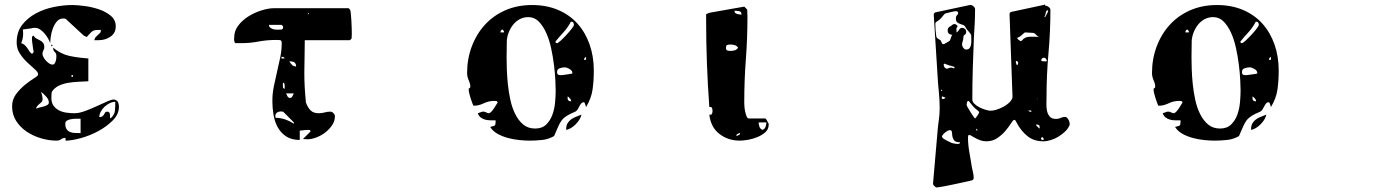

<svg xmlns="http://www.w3.org/2000/svg" viewBox="-20 -589 6040 841"><path d="M367 -233Q348 -232 325.5 -231Q303 -230 280.5 -226.5Q258 -223 238.5 -214Q219 -205 207 -187Q206 -184 205.5 -173.5Q205 -163 205 -160Q205 -139 214.5 -126Q224 -113 238.5 -105.5Q253 -98 271 -95.5Q289 -93 306 -93Q327 -93 353.5 -103Q380 -113 405 -124.5Q430 -136 450.5 -145Q471 -154 480 -153Q494 -150 497.5 -140Q501 -130 501 -121Q501 -89 474.5 -62Q448 -35 411 -15Q374 5 334 16Q294 27 267 27V15Q255 15 247.5 21Q240 27 228 27Q195 27 160.5 17Q126 7 97.5 -12Q69 -31 51 -59Q33 -87 33 -123Q33 -154 51 -177.5Q69 -201 90 -218Q111 -235 129 -246Q147 -257 147 -263Q147 -273 132.5 -285.5Q118 -298 100 -315Q82 -332 67.5 -353.5Q53 -375 53 -403Q53 -449 77 -480Q101 -511 137.5 -530.5Q174 -550 216.5 -558.5Q259 -567 297 -567Q316 -567 348 -563Q380 -559 411 -549Q442 -539 464.5 -520.5Q487 -502 487 -474Q487 -444 464 -428.5Q441 -413 413 -413H393Q395 -422 399.5 -427Q404 -432 409 -436Q414 -440 418 -444.5Q422 -449 422 -458Q409 -458 401.5 -457.5Q394 -457 388 -454Q382 -451 376 -444.5Q370 -438 360 -427L347 -433L267 -507L257 -508Q240 -508 229 -495Q218 -482 211.5 -464.5Q205 -447 202.5 -429Q200 -411 200 -400Q197 -409 190.5 -420.5Q184 -432 175 -442.5Q166 -453 155.5 -460Q145 -467 134 -467H127Q125 -466 118 -465Q111 -464 103.5 -463Q96 -462 89.5 -461Q83 -460 80 -460Q85 -428 73 -400Q83 -397 89 -391Q95 -385 99.5 -378.5Q104 -372 108.5 -365Q113 -358 120 -353Q124 -356 127 -360V-367Q126 -368 125 -375Q124 -382 123 -390Q122 -398 121 -405Q120 -412 120 -413V-421Q120 -425 120.5 -428Q121 -431 127 -433Q132 -424 140 -420Q148 -416 155.5 -412Q163 -408 168.5 -401.5Q174 -395 174 -383Q174 -374 170 -368Q166 -362 166 -353Q166 -347 170.5 -338.5Q175 -330 181.5 -323Q188 -316 195.5 -311Q203 -306 210 -306Q216 -306 219 -310.5Q222 -315 224 -321Q226 -327 226.5 -333.5Q227 -340 227 -344Q227 -355 220 -361Q213 -367 213 -377V-380Q247 -352 284.5 -344Q322 -336 367 -333ZM207 -387Q204 -386 204 -390Q204 -394 207 -393Q210 -393 210 -390Q210 -387 207 -387ZM300 -260H293V-253H300ZM194 -140Q194 -153 182 -166Q170 -179 160 -187Q166 -167 166.5 -158Q167 -149 164 -144.5Q161 -140 154.5 -135.5Q148 -131 140 -120Q139 -119 139 -117Q139 -114 140 -113Q144 -116 153 -118Q162 -120 171 -122.5Q180 -125 187 -129Q194 -133 194 -140ZM485 -143Q473 -143 460.5 -137Q448 -131 438 -121.5Q428 -112 421.5 -100Q415 -88 415 -76Q424 -76 428.5 -79.5Q433 -83 435.5 -87.5Q438 -92 440.5 -96Q443 -100 450 -100Q456 -100 458.5 -96.5Q461 -93 461.5 -88Q462 -83 462 -78.5Q462 -74 462 -71Q463 -71 467 -73Q482 -88 483.5 -104.5Q485 -121 485 -143ZM333 -69Q328 -69 317 -69Q306 -69 294.5 -67.5Q283 -66 274.5 -61.5Q266 -57 266 -47Q266 -32 271.5 -23.5Q277 -15 286.5 -11Q296 -7 308 -6.5Q320 -6 333 -6Z M1513 -547Q1515 -545 1516.5 -531.5Q1518 -518 1519 -500.5Q1520 -483 1520.5 -466.5Q1521 -450 1521 -441L1520 -420L1513 -413H1315Q1315 -367 1314 -334Q1313 -301 1313 -271.5Q1313 -242 1314.5 -211.5Q1316 -181 1320 -140Q1328 -118 1340.5 -105.5Q1353 -93 1376 -93Q1390 -93 1402 -96.5Q1414 -100 1427 -100Q1434 -100 1440.5 -93.5Q1447 -87 1447 -80Q1447 -59 1435 -41Q1423 -23 1405 -9Q1387 5 1366 13Q1345 21 1327 21L1307 20L1340 -13Q1340 -20 1333 -20Q1331 -20 1325.5 -20Q1320 -20 1313.5 -19Q1307 -18 1301.5 -17.5Q1296 -17 1293 -17V24Q1257 24 1233.5 8.5Q1210 -7 1196.5 -31.5Q1183 -56 1178 -86.5Q1173 -117 1173 -146Q1173 -179 1179.5 -211Q1186 -243 1193.5 -274.5Q1201 -306 1207.5 -337.5Q1214 -369 1214 -401Q1214 -413 1205.5 -413.5Q1197 -414 1188 -414Q1149 -414 1112 -407Q1075 -400 1037 -400H1013Q1009 -400 1007.5 -404Q1006 -408 1005.5 -413Q1005 -418 1005.5 -422Q1006 -426 1006 -426Q1006 -454 1024 -477.5Q1042 -501 1068.5 -517.5Q1095 -534 1125.5 -543.5Q1156 -553 1180 -553H1507ZM1333 -533 1327 -527H1333ZM1220 -473Q1219 -475 1216.5 -477.5Q1214 -480 1213 -480H1158Q1158 -473 1162.5 -469Q1167 -465 1173 -462.5Q1179 -460 1185.5 -459.5Q1192 -459 1197 -459Q1203 -459 1211.5 -459.5Q1220 -460 1220 -470ZM1227 -333Q1223 -339 1220 -340H1213V-333ZM1247 -320Q1253 -311 1259.5 -304.5Q1266 -298 1277 -298Q1277 -320 1253 -320ZM1227 -210Q1227 -214 1226.5 -219.5Q1226 -225 1220 -227Q1219 -224 1219 -217Q1219 -212 1219.5 -207Q1220 -202 1227 -200ZM1233 -180Q1235 -175 1239 -167.5Q1243 -160 1250 -160Q1257 -160 1261 -167.5Q1265 -175 1267 -180ZM1267 -53 1220 -100H1217Q1215 -100 1213.5 -100.5Q1212 -101 1211 -101Q1201 -101 1193.5 -96Q1186 -91 1186 -80Q1186 -76 1187 -73Q1208 -73 1228.5 -66Q1249 -59 1267 -47Z M2040 -210Q2040 -222 2033 -237.5Q2026 -253 2026 -269Q2026 -331 2046.5 -385.5Q2067 -440 2104 -480.5Q2141 -521 2193.5 -544Q2246 -567 2310 -567Q2374 -567 2424.5 -545.5Q2475 -524 2509.5 -485.5Q2544 -447 2562.5 -394.5Q2581 -342 2581 -280Q2581 -235 2575.5 -196.5Q2570 -158 2547 -120Q2547 -122 2544 -130Q2541 -138 2540 -140Q2540 -141 2537 -141Q2530 -141 2525.5 -135.5Q2521 -130 2517.5 -123Q2514 -116 2510 -109.5Q2506 -103 2500 -100Q2476 -90 2462.5 -81.5Q2449 -73 2440.5 -62Q2432 -51 2425 -34.5Q2418 -18 2407 7Q2383 21 2355 24Q2327 27 2300 27Q2280 27 2255 24.5Q2230 22 2205.5 15.5Q2181 9 2160 -2.5Q2139 -14 2127 -33Q2147 -37 2149 -41.5Q2151 -46 2151 -62Q2140 -62 2128 -62Q2116 -62 2105 -65Q2094 -68 2085.5 -74.5Q2077 -81 2073 -93L2093 -100H2100Q2102 -100 2110 -96.5Q2118 -93 2120 -93Q2126 -93 2132 -99.5Q2138 -106 2143.5 -114Q2149 -122 2153.5 -130Q2158 -138 2160 -140Q2158 -146 2153.5 -146.5Q2149 -147 2144 -147Q2121 -147 2099 -136.5Q2077 -126 2057 -126Q2054 -126 2053 -127Q2051 -132 2047.5 -141Q2044 -150 2041 -160Q2038 -170 2035.5 -180Q2033 -190 2033 -197V-200Q2034 -201 2037 -203.5Q2040 -206 2040 -207ZM2414 -192Q2414 -208 2412.5 -238.5Q2411 -269 2406.5 -305Q2402 -341 2394 -378Q2386 -415 2372.5 -445Q2359 -475 2340 -494.5Q2321 -514 2294 -514Q2274 -514 2257.5 -505.5Q2241 -497 2229 -482.5Q2217 -468 2209.5 -450Q2202 -432 2200 -413L2199 -337Q2199 -317 2200 -286Q2201 -255 2204.5 -220.5Q2208 -186 2215.5 -151.5Q2223 -117 2237 -89Q2251 -61 2272 -43.5Q2293 -26 2324 -26Q2355 -26 2373 -44Q2391 -62 2400 -87.5Q2409 -113 2411.5 -141.5Q2414 -170 2414 -192ZM2494 -480Q2494 -485 2491.5 -489.5Q2489 -494 2483 -494Q2481 -494 2480 -493Q2467 -468 2449 -448.5Q2431 -429 2413 -407Q2413 -400 2420 -400Q2424 -400 2436 -411Q2448 -422 2461 -436Q2474 -450 2484 -463Q2494 -476 2494 -480ZM2188 -447Q2188 -455 2180 -460Q2172 -455 2172 -447ZM2547 -340Q2538 -335 2538 -327H2547ZM2487 -270Q2487 -280 2474.5 -287Q2462 -294 2454 -294Q2443 -294 2431.5 -290Q2420 -286 2420 -273Q2420 -260 2433 -260H2440Q2443 -260 2449.5 -261Q2456 -262 2463.5 -263Q2471 -264 2477.5 -265Q2484 -266 2487 -267ZM2482 -145Q2482 -152 2477 -157.5Q2472 -163 2467 -167Q2466 -164 2466 -160Q2466 -145 2482 -145ZM2460 -23Q2460 -39 2466 -49Q2472 -59 2481.5 -66Q2491 -73 2503 -77.5Q2515 -82 2527 -87Q2522 -65 2501.5 -44.5Q2481 -24 2460 -20Z M3347 -43Q3347 -23 3332.5 -10Q3318 3 3297.5 11.5Q3277 20 3255.5 23.5Q3234 27 3220 27Q3169 27 3131 -2.5Q3093 -32 3087 -87Q3097 -85 3099 -91.5Q3101 -98 3101 -103Q3101 -109 3099 -115.5Q3097 -122 3087 -120Q3080 -216 3076.5 -310.5Q3073 -405 3073 -501V-527L3087 -533L3240 -560L3253 -547L3254 -515Q3254 -421 3247 -329Q3240 -237 3240 -141Q3240 -138 3240.5 -126.5Q3241 -115 3243.5 -102.5Q3246 -90 3250 -80Q3254 -70 3260 -70H3333Q3334 -70 3336.5 -66Q3339 -62 3340 -60Q3341 -58 3343.5 -53Q3346 -48 3347 -47ZM3228 -525Q3228 -538 3218 -540Q3208 -542 3197 -542Q3197 -531 3208.5 -528Q3220 -525 3228 -525ZM3213 -380Q3207 -389 3198 -391.5Q3189 -394 3180 -394Q3171 -394 3165.5 -392Q3160 -390 3160 -380Q3160 -370 3165.5 -368Q3171 -366 3180 -366Q3189 -366 3198 -368.5Q3207 -371 3213 -380ZM3303 -53Q3303 -44 3306.5 -34Q3310 -24 3320 -20Q3330 -24 3333.5 -34Q3337 -44 3337 -53ZM3220 0Q3221 -1 3221 -3Q3221 -6 3220 -7Q3218 -6 3213 -3.5Q3208 -1 3207 0Q3206 1 3206 3Q3206 6 3207 7Z M4463 -110Q4463 -111 4462 -111V-110ZM4525 -156Q4524 -157 4522 -157Q4522 -155 4523 -154ZM4107 -193 4105 -197 4102 -194Q4102 -190 4104 -190ZM4257 -26Q4256 -24 4256 -20.5Q4256 -17 4260 -17L4262 -18Q4261 -20 4260 -22.5Q4259 -25 4257 -25ZM4499 -102 4495 -105Q4493 -105 4488.5 -105Q4484 -105 4484 -103Q4487 -101 4495 -99ZM4436 -304Q4440 -308 4440 -314Q4439 -315 4438 -317.5Q4437 -320 4436 -321L4431 -322L4429 -318L4433 -305ZM4544 12Q4543 12 4541.5 14Q4540 16 4540 18.5Q4540 21 4542 22.5Q4544 24 4549 24Q4554 23 4550.5 17Q4547 11 4544 11ZM4106 -164H4105Q4105 -154 4111 -155Q4117 -156 4122 -161L4107 -167ZM4518 -43 4520 -38Q4526 -33 4531 -27H4534Q4534 -38 4532.5 -39.5Q4531 -41 4522 -44ZM4555 -516Q4555 -514 4558 -514Q4560 -518 4565 -527Q4570 -536 4571 -540Q4571 -544 4570 -544Q4562 -544 4560.5 -532.5Q4559 -521 4555 -516ZM4544 -321Q4549 -321 4552.5 -320.5Q4556 -320 4561 -320Q4566 -320 4565 -324.5Q4564 -329 4560 -333Q4556 -337 4550 -336Q4544 -335 4540 -325ZM4125 -288Q4131 -288 4136 -290.5Q4141 -293 4146 -293Q4150 -293 4153 -291.5Q4156 -290 4160 -290L4161 -292Q4162 -294 4159.5 -296Q4157 -298 4155 -298Q4145 -300 4136 -303Q4127 -306 4118 -310Q4112 -310 4114 -302.5Q4116 -295 4118 -293ZM4169 -459Q4172 -450 4166.5 -444Q4161 -438 4153 -437Q4145 -436 4138 -440.5Q4131 -445 4131 -456Q4131 -467 4139 -471.5Q4147 -476 4154 -482Q4162 -486 4170 -480Q4178 -474 4170 -467ZM4436 -421Q4436 -419 4442.5 -414Q4449 -409 4451 -409Q4454 -409 4456.5 -412Q4459 -415 4463 -418.5Q4467 -422 4474 -425Q4481 -428 4493 -428Q4499 -428 4513 -428Q4527 -428 4532 -426Q4525 -429 4518 -437Q4511 -445 4504 -445Q4496 -445 4487 -446Q4478 -447 4470 -447Q4468 -447 4459 -438.5Q4450 -430 4446 -428Q4444 -427 4439.5 -425Q4435 -423 4435 -421ZM4269 -95Q4269 -99 4266 -102Q4263 -105 4260 -107Q4249 -115 4240 -126Q4231 -137 4223 -147H4221Q4217 -147 4215.5 -140Q4214 -133 4214 -130Q4214 -127 4219 -118Q4224 -109 4230.5 -99Q4237 -89 4243 -80Q4249 -71 4251 -70Q4253 -71 4260.5 -81.5Q4268 -92 4268 -95ZM4183 34Q4165 34 4159 25.5Q4153 17 4151.5 7.5Q4150 -2 4149.5 -10.5Q4149 -19 4140 -19Q4137 -19 4131 -16Q4125 -13 4119.5 -8.5Q4114 -4 4110 1Q4106 6 4106 9Q4106 13 4111 17Q4116 21 4122.5 24.5Q4129 28 4136 31Q4143 34 4146 36Q4147 37 4153.5 38.5Q4160 40 4167 41Q4174 42 4179.5 41Q4185 40 4185 35ZM4233 -436Q4233 -440 4223 -451Q4213 -462 4210 -468Q4206 -477 4199 -479.5Q4192 -482 4185 -484.5Q4178 -487 4172.5 -491.5Q4167 -496 4167 -509Q4167 -518 4172 -522.5Q4177 -527 4177 -531Q4177 -540 4167 -540Q4161 -540 4144.5 -536Q4128 -532 4121 -530Q4117 -529 4107.5 -516Q4098 -503 4084 -495Q4077 -491 4077 -485Q4077 -471 4078 -458Q4079 -445 4081 -431Q4082 -425 4084.5 -422.5Q4087 -420 4091 -418Q4095 -416 4098.5 -413.5Q4102 -411 4104 -404Q4106 -397 4109.5 -396Q4113 -395 4116.5 -396.5Q4120 -398 4124.5 -401Q4129 -404 4133 -406Q4140 -409 4142 -414.5Q4144 -420 4146 -426Q4148 -432 4151.5 -437.5Q4155 -443 4166 -446Q4173 -448 4176 -451.5Q4179 -455 4181 -458.5Q4183 -462 4186 -464.5Q4189 -467 4195 -467Q4202 -467 4207 -462Q4212 -457 4212 -450Q4212 -440 4206 -437Q4200 -434 4200 -426Q4200 -417 4197 -409Q4194 -401 4194 -393Q4194 -387 4199.5 -379.5Q4205 -372 4212 -372Q4223 -372 4228 -379.5Q4233 -387 4234 -397.5Q4235 -408 4234.5 -419Q4234 -430 4234 -437ZM4559 -569 4557 -564Q4564 -565 4572.5 -559Q4581 -553 4581 -546Q4581 -450 4572.5 -355.5Q4564 -261 4564 -165Q4564 -152 4563.5 -135.5Q4563 -119 4566 -104Q4569 -89 4578 -78.5Q4587 -68 4606 -68Q4617 -68 4626 -72.5Q4635 -77 4646 -77Q4650 -77 4654 -73Q4658 -69 4661 -63Q4664 -57 4665 -51Q4666 -45 4665 -41Q4659 -26 4646 -13.5Q4633 -1 4617 9Q4601 19 4583 24.5Q4565 30 4550 30Q4508 30 4479.5 6.5Q4451 -17 4433 -52Q4431 -55 4429 -59.5Q4427 -64 4422 -64Q4418 -64 4409 -49.5Q4400 -35 4385 -17Q4370 1 4349 15.5Q4328 30 4300 30Q4286 30 4274 25.5Q4262 21 4252.5 16Q4243 11 4236 6.5Q4229 2 4226 2Q4222 2 4221 5.5Q4220 9 4220 12Q4220 44 4226 77.5Q4232 111 4237 143Q4239 154 4242 166.5Q4245 179 4245 190Q4245 198 4237 201Q4234 202 4222.5 204.5Q4211 207 4195 210.5Q4179 214 4160.5 218Q4142 222 4126 225Q4110 228 4098 230Q4086 232 4084 232Q4078 232 4072 225.5Q4066 219 4067 213L4086 -6Q4088 -34 4092 -61Q4096 -88 4096 -116Q4096 -151 4092.5 -184.5Q4089 -218 4087 -253L4070 -524Q4070 -533 4078 -535L4228 -567Q4234 -569 4242.5 -562.5Q4251 -556 4251 -549Q4251 -518 4249.5 -487.5Q4248 -457 4246 -426Q4243 -357 4241 -289.5Q4239 -222 4239 -153Q4239 -143 4248.5 -134Q4258 -125 4271 -118.5Q4284 -112 4297.5 -108Q4311 -104 4319 -104Q4330 -104 4344.5 -108.5Q4359 -113 4373.5 -120.5Q4388 -128 4399 -138Q4410 -148 4414 -159Q4414 -160 4414.5 -162Q4415 -164 4415 -165L4402 -527Q4402 -535 4410 -537Z M5040 -210Q5040 -222 5033 -237.5Q5026 -253 5026 -269Q5026 -331 5046.5 -385.5Q5067 -440 5104 -480.5Q5141 -521 5193.5 -544Q5246 -567 5310 -567Q5374 -567 5424.5 -545.5Q5475 -524 5509.5 -485.5Q5544 -447 5562.5 -394.5Q5581 -342 5581 -280Q5581 -235 5575.5 -196.5Q5570 -158 5547 -120Q5547 -122 5544 -130Q5541 -138 5540 -140Q5540 -141 5537 -141Q5530 -141 5525.5 -135.5Q5521 -130 5517.5 -123Q5514 -116 5510 -109.5Q5506 -103 5500 -100Q5476 -90 5462.5 -81.5Q5449 -73 5440.5 -62Q5432 -51 5425 -34.5Q5418 -18 5407 7Q5383 21 5355 24Q5327 27 5300 27Q5280 27 5255 24.5Q5230 22 5205.5 15.5Q5181 9 5160 -2.5Q5139 -14 5127 -33Q5147 -37 5149 -41.5Q5151 -46 5151 -62Q5140 -62 5128 -62Q5116 -62 5105 -65Q5094 -68 5085.5 -74.5Q5077 -81 5073 -93L5093 -100H5100Q5102 -100 5110 -96.5Q5118 -93 5120 -93Q5126 -93 5132 -99.5Q5138 -106 5143.5 -114Q5149 -122 5153.5 -130Q5158 -138 5160 -140Q5158 -146 5153.5 -146.5Q5149 -147 5144 -147Q5121 -147 5099 -136.5Q5077 -126 5057 -126Q5054 -126 5053 -127Q5051 -132 5047.5 -141Q5044 -150 5041 -160Q5038 -170 5035.5 -180Q5033 -190 5033 -197V-200Q5034 -201 5037 -203.5Q5040 -206 5040 -207ZM5414 -192Q5414 -208 5412.5 -238.5Q5411 -269 5406.5 -305Q5402 -341 5394 -378Q5386 -415 5372.5 -445Q5359 -475 5340 -494.5Q5321 -514 5294 -514Q5274 -514 5257.5 -505.5Q5241 -497 5229 -482.5Q5217 -468 5209.5 -450Q5202 -432 5200 -413L5199 -337Q5199 -317 5200 -286Q5201 -255 5204.5 -220.5Q5208 -186 5215.5 -151.5Q5223 -117 5237 -89Q5251 -61 5272 -43.5Q5293 -26 5324 -26Q5355 -26 5373 -44Q5391 -62 5400 -87.5Q5409 -113 5411.5 -141.5Q5414 -170 5414 -192ZM5494 -480Q5494 -485 5491.5 -489.5Q5489 -494 5483 -494Q5481 -494 5480 -493Q5467 -468 5449 -448.5Q5431 -429 5413 -407Q5413 -400 5420 -400Q5424 -400 5436 -411Q5448 -422 5461 -436Q5474 -450 5484 -463Q5494 -476 5494 -480ZM5188 -447Q5188 -455 5180 -460Q5172 -455 5172 -447ZM5547 -340Q5538 -335 5538 -327H5547ZM5487 -270Q5487 -280 5474.5 -287Q5462 -294 5454 -294Q5443 -294 5431.5 -290Q5420 -286 5420 -273Q5420 -260 5433 -260H5440Q5443 -260 5449.5 -261Q5456 -262 5463.5 -263Q5471 -264 5477.5 -265Q5484 -266 5487 -267ZM5482 -145Q5482 -152 5477 -157.5Q5472 -163 5467 -167Q5466 -164 5466 -160Q5466 -145 5482 -145ZM5460 -23Q5460 -39 5466 -49Q5472 -59 5481.5 -66Q5491 -73 5503 -77.5Q5515 -82 5527 -87Q5522 -65 5501.5 -44.5Q5481 -24 5460 -20Z"/></svg>

Font: Genkaimincho
Style: Regular
Weight: 800
Designer: Dr. Ken Lunde (project architect, glyph set definition & overall production); Masataka HATTORI \u670D \u90E8 \u6B63 \u8C
Foundry: Adobe Systems Incorporated
Version: Version 1.00